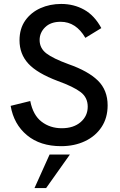

<svg xmlns="http://www.w3.org/2000/svg" viewBox="-20 -730 608 974"><path d="M290 11.5Q184 11.5 117 -44Q50 -99.5 34 -193L133.5 -217.5Q147.5 -146 190.8 -112.8Q234 -79.5 293.5 -79.5Q353 -79.5 389 -110.5Q425 -141.5 425 -189Q425 -235.5 388.8 -263Q352.5 -290.5 273.5 -319Q168.5 -358.5 123.8 -407.2Q79 -456 79 -525.5Q79 -584.5 108 -625.8Q137 -667 185 -688.5Q233 -710 290.5 -710Q354.5 -710 407 -680.8Q459.5 -651.5 494 -587.5L413 -538Q365.5 -619.5 287.5 -619.5Q237.5 -619.5 209.2 -592Q181 -564.5 181 -527Q181 -485.5 215.2 -459.2Q249.5 -433 327.5 -404.5Q427.5 -369.5 476.8 -321Q526 -272.5 526 -195.5Q526 -132 495.2 -85.5Q464.5 -39 411 -13.8Q357.5 11.5 290 11.5ZM214 224H155L231.5 54H334.5Z"/></svg>

Font: Acari Sans Neue SemiBold
Style: Regular
Weight: 600
Designer: Alfredo Marco Pradil (font), Cristiano Sobral (main changes)
Foundry: Hanken Design Co. (font), Cristiano Sobral (main changes)
Version: Version 2.459;March 19, 2022;FontCreator 14.0.0.2808 64-bit;